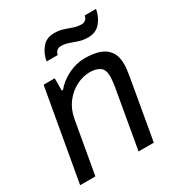

<svg xmlns="http://www.w3.org/2000/svg" viewBox="-171 -841 898 959"><g transform="rotate(-30 278.0 -361.5)"><path d="M13 0 106 -526H170V-455H177Q207 -492 254 -515Q301 -538 349 -538Q398 -538 433 -526Q468 -514 487 -486.5Q506 -459 506 -414Q506 -400 504 -383Q502 -366 499 -349L438 0H350L410 -343Q412 -358 413.5 -372Q415 -386 415 -396Q415 -436 393 -450.5Q371 -465 337 -465Q297 -465 258.5 -445.5Q220 -426 191.5 -389Q163 -352 154 -301L101 0ZM177 -619Q184 -661 209.5 -692Q235 -723 280 -723Q308 -723 331 -715.5Q354 -708 376 -700Q398 -692 423 -692Q434 -692 443.5 -699Q453 -706 457 -723H522Q515 -681 489 -650Q463 -619 418 -619Q390 -619 367 -626.5Q344 -634 322 -642Q300 -650 275 -650Q264 -650 254.5 -643Q245 -636 241 -619Z"/></g></svg>

Font: Archivo VF Beta
Style: Italic
Weight: 400
Italic angle: -10°
Designer: Hector Gatti
Foundry: Omnibus-Type
Version: Version 1.002